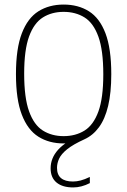

<svg xmlns="http://www.w3.org/2000/svg" viewBox="-20 -622 558 842"><path d="M301 200Q254 200 228 178.5Q202 157 202 116Q202 94 210 73.8Q218 53.5 234.5 35Q251 16.5 277 0L280 7H259Q195.5 7 148.5 -22.5Q101.5 -52 75.8 -118.8Q50 -185.5 50 -297Q50 -409 75.8 -476Q101.5 -543 148.5 -572.5Q195.5 -602 259 -602Q323 -602 370 -572.5Q417 -543 442.5 -476Q468 -409 468 -297Q468 -215 454.2 -157.5Q440.5 -100 414 -64Q387.5 -28 350 -11Q300.5 11.5 274.5 32.5Q248.5 53.5 239.2 73.8Q230 94 230 114Q230 144.5 247.8 159.2Q265.5 174 300 174Q316 174 333.5 169.5Q351 165 374 154V181Q355.5 190.5 337.2 195.2Q319 200 301 200ZM259 -25Q311.5 -25 350.8 -49.5Q390 -74 411.5 -133Q433 -192 433 -296Q433 -401.5 411.5 -461.2Q390 -521 350.8 -545.5Q311.5 -570 259 -570Q207 -570 168 -545.5Q129 -521 107.5 -462Q86 -403 86 -299Q86 -193.5 107.5 -133.8Q129 -74 168 -49.5Q207 -25 259 -25Z"/></svg>

Font: Encode Sans SC Condensed Thin
Style: Regular
Weight: 100
Width: 3
Designer: Multiple Designers
Foundry: Impallari Type
Version: Version 3.002